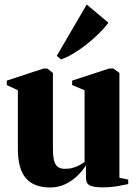

<svg xmlns="http://www.w3.org/2000/svg" viewBox="-20 -819 600 849"><path d="M431 9.5Q399 9.5 379.5 2Q360 -5.5 360 -35V-87.5Q343 -61 319 -38.8Q295 -16.5 265.5 -3.2Q236 10 202.5 10Q129 10 94 -31.5Q59 -73 59 -161V-420L10 -443V-462.5L172.5 -516H189L214 -496.5V-162.5Q214 -131.5 218.5 -111.5Q223 -91.5 234.5 -82Q246 -72.5 266 -72.5Q287.5 -72.5 303.5 -77.2Q319.5 -82 332 -89Q344.5 -96 354 -103V-420L299 -443V-462.5L462.5 -516H481.5L508 -496.5V-33L547 -25V-5Q529 -1.5 499.8 4Q470.5 9.5 431 9.5ZM249.5 -556.5 231 -572 363.5 -799 459.5 -718.5Q441 -694 416 -669.5Q391 -645 362.8 -622.8Q334.5 -600.5 306 -583.2Q277.5 -566 250.5 -556.5Z"/></svg>

Font: Merriweather 144pt ExtraBold
Style: Regular
Weight: 800
Version: Version 2.100